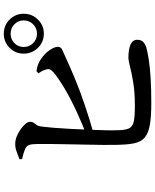

<svg xmlns="http://www.w3.org/2000/svg" viewBox="80 -910 839 1040"><g transform="rotate(-90 500.0 -389.5)"><path d="M838 -572Q793 -572 761.5 -604Q730 -636 730 -681Q730 -726 761.5 -757.5Q793 -789 838 -789Q883 -789 914.5 -757.5Q946 -726 946 -681Q946 -636 914.5 -604Q883 -572 838 -572ZM465 10Q389 10 343.5 2Q298 -6 275 -26Q252 -46 244.5 -82Q237 -118 236 -173Q235 -203 235.5 -247Q236 -291 237 -340.5Q238 -390 239 -440Q240 -490 240.5 -533Q241 -576 240.5 -606Q240 -636 237 -646Q233 -665 213.5 -673.5Q194 -682 159 -690L158 -704Q176 -711 199.5 -719.5Q223 -728 242 -727Q262 -727 282.5 -718.5Q303 -710 320.5 -697.5Q338 -685 349.5 -671.5Q361 -658 361 -647Q361 -635 355 -627Q349 -619 343 -610Q337 -601 335 -585Q332 -562 328.5 -520.5Q325 -479 322.5 -430Q320 -381 318 -331.5Q316 -282 315 -241.5Q314 -201 315 -178Q315 -133 324.5 -112Q334 -91 362 -85Q390 -79 446 -79Q522 -79 575 -88Q628 -97 661 -105.5Q694 -114 706 -114Q753 -114 779 -102.5Q805 -91 805 -67Q805 -45 793.5 -34Q782 -23 763 -17Q739 -10 696.5 -3.5Q654 3 595.5 6.5Q537 10 465 10ZM279 -337Q348 -363 416 -394.5Q484 -426 540 -459Q596 -492 630 -521Q642 -532 645 -540.5Q648 -549 643 -563Q640 -574 634 -584.5Q628 -595 623 -601L635 -612Q656 -609 672 -603Q688 -597 703 -586Q731 -567 749 -540.5Q767 -514 767 -496Q767 -479 748.5 -471.5Q730 -464 701 -450Q658 -430 595.5 -404Q533 -378 455.5 -351.5Q378 -325 289 -300ZM838 -609Q868 -609 889 -630Q910 -651 910 -681Q910 -711 889 -731.5Q868 -752 838 -752Q808 -752 787 -731.5Q766 -711 766 -681Q766 -651 787 -630Q808 -609 838 -609Z"/></g></svg>

Font: Noto Serif SC ExtraLight SemiBold
Style: Regular
Weight: 600
Version: Version 2.002-H1;hotconv 1.1.0;makeotfexe 2.6.0